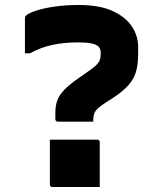

<svg xmlns="http://www.w3.org/2000/svg" viewBox="-20 -740 640 770"><path d="M294 -720Q380 -720 432.5 -695.5Q485 -671 509.5 -633Q534 -595 534 -553V-522Q534 -484 526 -454.5Q518 -425 496.5 -400Q475 -375 434 -348L403 -328Q374 -309 364 -296Q354 -283 354 -258V-252H213Q202 -252 202 -263V-289Q202 -317 210.5 -339Q219 -361 240.5 -382.5Q262 -404 300 -430L323 -446Q351 -465 363.5 -476.5Q376 -488 380 -499Q384 -510 384 -527Q384 -547 372 -556Q362 -563 343.5 -566.5Q325 -570 293 -570Q238 -570 190.5 -560Q143 -550 100 -526H80V-666Q80 -673 84 -677Q94 -687 124 -697Q154 -707 198.5 -713.5Q243 -720 294 -720ZM380 10H191Q180 10 180 -1V-180H369Q380 -180 380 -169Z"/></svg>

Font: Recursive Sn Lnr St XBd
Style: Regular
Weight: 800
Version: Version 1.079;hotconv 1.0.112;makeotfexe 2.5.65598; ttfautoh